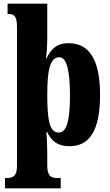

<svg xmlns="http://www.w3.org/2000/svg" viewBox="-20 -780 597 1040"><path d="M7 240H309V184H287C256 184 236 173 236 116V58C236 12 234 -36 231 -64H236C260 -14 294 12 357 12C464 12 522 -72 522 -265C522 -460 462 -546 351 -546C287 -546 256 -514 232 -464H229C233 -487 236 -539 236 -574V-760H21V-704H27C55 -704 72 -695 72 -633V118C72 173 51 184 20 184H7ZM298 -62C249 -62 236 -127 236 -266C236 -393 249 -470 301 -470C342 -470 359 -395 359 -264C359 -128 342 -62 298 -62Z"/></svg>

Font: Noto Serif Devanagari ExtraCondensed Black
Style: Regular
Weight: 900
Width: 2
Designer: Universal Thirst, Indian Type Foundry and the Monotype Design Team
Foundry: Monotype Imaging Inc.
Version: Version 2.004